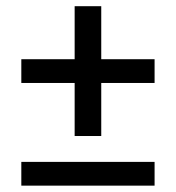

<svg xmlns="http://www.w3.org/2000/svg" viewBox="-20 -629 556 607"><path d="M216 -199V-366.7H47.4V-441.8H216V-609.4H300.1V-441.8H468.7V-366.7H300.1V-199ZM47.4 -42.1V-117.2H468.7V-42.1Z"/></svg>

Font: Sutasoma
Style: Regular
Weight: 400
Designer: Izhar Fathurrohim, Akbar Rohmanto, Arusyal Khofiqoini
Foundry: Kiwari Kolektiv
Version: Version 1.102